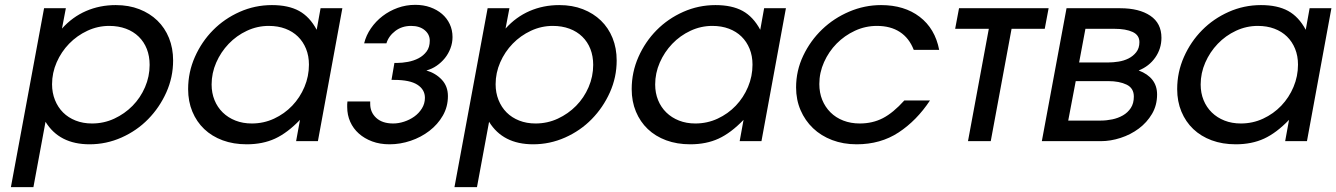

<svg xmlns="http://www.w3.org/2000/svg" viewBox="-20 -583 5519 793"><path d="M162 -549H252L236 -465Q279 -513 335.5 -537.5Q392 -562 458 -562Q512 -562 555.5 -545Q599 -528 630 -498Q661 -468 678 -426Q695 -384 695 -333Q695 -264 667 -201.5Q639 -139 592 -91Q545 -43 482 -15Q419 13 350 13Q225 13 168 -80L118 190H25ZM195 -235Q195 -200 207 -170Q219 -140 240.5 -118.5Q262 -97 292.5 -85Q323 -73 360 -73Q409 -73 452 -93Q495 -113 527.5 -146Q560 -179 579 -223Q598 -267 598 -315Q598 -351 586.5 -380.5Q575 -410 553 -431.5Q531 -453 500 -464.5Q469 -476 431 -476Q384 -476 341 -456Q298 -436 265.5 -402.5Q233 -369 214 -325.5Q195 -282 195 -235Z M1219 -88Q1167 -34 1116 -10.5Q1065 13 999 13Q944 13 899.5 -3.5Q855 -20 823.5 -50Q792 -80 774.5 -122Q757 -164 757 -215Q757 -285 785 -348Q813 -411 860 -458.5Q907 -506 970 -534Q1033 -562 1103 -562Q1171 -562 1215 -538Q1259 -514 1288 -460L1304 -549H1394L1293 0H1203ZM854 -234Q854 -199 866 -169.5Q878 -140 900 -118.5Q922 -97 952.5 -85Q983 -73 1020 -73Q1069 -73 1112 -93Q1155 -113 1187 -146.5Q1219 -180 1237.5 -224Q1256 -268 1256 -316Q1256 -352 1244 -381.5Q1232 -411 1210.5 -432Q1189 -453 1158.5 -464.5Q1128 -476 1090 -476Q1043 -476 1000 -456Q957 -436 924.5 -402Q892 -368 873 -324.5Q854 -281 854 -234Z M1509 -164V-154Q1509 -119 1534 -96Q1559 -73 1604 -73Q1626 -73 1649 -80.5Q1672 -88 1691 -101.5Q1710 -115 1722.5 -135Q1735 -155 1735 -179Q1735 -213 1704 -233Q1673 -253 1608 -253H1597L1609 -323H1619Q1641 -323 1665 -327.5Q1689 -332 1709 -342.5Q1729 -353 1742 -370.5Q1755 -388 1755 -415Q1755 -441 1734 -458.5Q1713 -476 1678 -476Q1640 -476 1612.5 -455Q1585 -434 1576 -404H1484Q1492 -437 1512 -466Q1532 -495 1560 -516.5Q1588 -538 1622.5 -550.5Q1657 -563 1695 -563Q1729 -563 1757 -553Q1785 -543 1805.5 -525.5Q1826 -508 1837.5 -483.5Q1849 -459 1849 -430Q1849 -406 1840.5 -383.5Q1832 -361 1817.5 -343Q1803 -325 1783.5 -311.5Q1764 -298 1741 -292Q1779 -281 1804.5 -254Q1830 -227 1830 -186Q1830 -142 1809 -105.5Q1788 -69 1753.5 -42.5Q1719 -16 1676 -1.5Q1633 13 1589 13Q1549 13 1517 1Q1485 -11 1462 -31.5Q1439 -52 1426.5 -80Q1414 -108 1414 -141Q1414 -146 1414 -152Q1414 -158 1415 -164Z M1994 -549H2084L2068 -465Q2111 -513 2167.5 -537.5Q2224 -562 2290 -562Q2344 -562 2387.5 -545Q2431 -528 2462 -498Q2493 -468 2510 -426Q2527 -384 2527 -333Q2527 -264 2499 -201.5Q2471 -139 2424 -91Q2377 -43 2314 -15Q2251 13 2182 13Q2057 13 2000 -80L1950 190H1857ZM2027 -235Q2027 -200 2039 -170Q2051 -140 2072.5 -118.5Q2094 -97 2124.5 -85Q2155 -73 2192 -73Q2241 -73 2284 -93Q2327 -113 2359.5 -146Q2392 -179 2411 -223Q2430 -267 2430 -315Q2430 -351 2418.5 -380.5Q2407 -410 2385 -431.5Q2363 -453 2332 -464.5Q2301 -476 2263 -476Q2216 -476 2173 -456Q2130 -436 2097.5 -402.5Q2065 -369 2046 -325.5Q2027 -282 2027 -235Z M3051 -88Q2999 -34 2948 -10.5Q2897 13 2831 13Q2776 13 2731.5 -3.5Q2687 -20 2655.5 -50Q2624 -80 2606.5 -122Q2589 -164 2589 -215Q2589 -285 2617 -348Q2645 -411 2692 -458.5Q2739 -506 2802 -534Q2865 -562 2935 -562Q3003 -562 3047 -538Q3091 -514 3120 -460L3136 -549H3226L3125 0H3035ZM2686 -234Q2686 -199 2698 -169.5Q2710 -140 2732 -118.5Q2754 -97 2784.5 -85Q2815 -73 2852 -73Q2901 -73 2944 -93Q2987 -113 3019 -146.5Q3051 -180 3069.5 -224Q3088 -268 3088 -316Q3088 -352 3076 -381.5Q3064 -411 3042.5 -432Q3021 -453 2990.5 -464.5Q2960 -476 2922 -476Q2875 -476 2832 -456Q2789 -436 2756.5 -402Q2724 -368 2705 -324.5Q2686 -281 2686 -234Z M3821 -168Q3766 -85 3691.5 -36Q3617 13 3518 13Q3463 13 3417 -4.5Q3371 -22 3338 -53.5Q3305 -85 3286.5 -128Q3268 -171 3268 -222Q3268 -291 3297.5 -353Q3327 -415 3375.5 -461.5Q3424 -508 3487.5 -535Q3551 -562 3619 -562Q3715 -562 3778.5 -513.5Q3842 -465 3859 -377H3754Q3735 -426 3696.5 -451Q3658 -476 3602 -476Q3554 -476 3511 -456Q3468 -436 3435.5 -403Q3403 -370 3383.5 -326.5Q3364 -283 3364 -236Q3364 -200 3376 -170.5Q3388 -141 3410 -119Q3432 -97 3463 -85Q3494 -73 3531 -73Q3584 -73 3626.5 -95Q3669 -117 3715 -168Z M4064 -464H3925L3941 -549H4311L4295 -464H4158L4072 0H3978Z M4385 -549H4607Q4685 -549 4731 -518Q4777 -487 4777 -427Q4777 -382 4751.5 -345.5Q4726 -309 4683 -292Q4759 -263 4759 -193Q4759 -148 4738 -112.5Q4717 -77 4683.5 -52Q4650 -27 4608.5 -13.5Q4567 0 4527 0H4283ZM4526 -85Q4550 -85 4574 -90Q4598 -95 4618 -106.5Q4638 -118 4650.5 -137Q4663 -156 4663 -184Q4663 -219 4633 -233.5Q4603 -248 4557 -248H4423L4392 -85ZM4557 -325Q4577 -325 4599.5 -328.5Q4622 -332 4641 -341.5Q4660 -351 4673 -367.5Q4686 -384 4686 -409Q4686 -438 4658 -451Q4630 -464 4583 -464H4463L4437 -325Z M5304 -88Q5252 -34 5201 -10.5Q5150 13 5084 13Q5029 13 4984.5 -3.5Q4940 -20 4908.5 -50Q4877 -80 4859.5 -122Q4842 -164 4842 -215Q4842 -285 4870 -348Q4898 -411 4945 -458.5Q4992 -506 5055 -534Q5118 -562 5188 -562Q5256 -562 5300 -538Q5344 -514 5373 -460L5389 -549H5479L5378 0H5288ZM4939 -234Q4939 -199 4951 -169.5Q4963 -140 4985 -118.5Q5007 -97 5037.5 -85Q5068 -73 5105 -73Q5154 -73 5197 -93Q5240 -113 5272 -146.5Q5304 -180 5322.5 -224Q5341 -268 5341 -316Q5341 -352 5329 -381.5Q5317 -411 5295.5 -432Q5274 -453 5243.5 -464.5Q5213 -476 5175 -476Q5128 -476 5085 -456Q5042 -436 5009.5 -402Q4977 -368 4958 -324.5Q4939 -281 4939 -234Z"/></svg>

Font: Involve Medium Oblique
Style: Italic
Weight: 500
Italic angle: -10.5°
Designer: Stefan Peev
Foundry: Context Ltd.
Version: Version 1.001